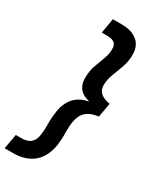

<svg xmlns="http://www.w3.org/2000/svg" viewBox="-263 -882 935 1123"><g transform="rotate(30 204.0 -321.0)"><path d="M208 -806Q276 -806 315 -772.5Q354 -739 351 -673Q349 -633 335.5 -595Q322 -557 308 -521.5Q294 -486 293 -450Q292 -431 299.5 -414Q307 -397 326 -385.5Q345 -374 378 -368L361 -272Q319 -267 292.5 -250.5Q266 -234 253 -202.5Q240 -171 239 -120Q238 -108 238.5 -96.5Q239 -85 239 -73Q239 -61 238 -47Q235 25 208.5 72Q182 119 137.5 141.5Q93 164 37 164H-24L-6 64H33Q56 64 75.5 56.5Q95 49 107.5 29Q120 9 122 -28Q125 -47 124.5 -66Q124 -85 124.5 -106Q125 -127 128 -150Q132 -200 149 -234.5Q166 -269 195.5 -290.5Q225 -312 265 -319V-321Q216 -333 195.5 -363.5Q175 -394 178 -436Q179 -477 192 -514Q205 -551 217.5 -583.5Q230 -616 231 -647Q233 -681 215.5 -693.5Q198 -706 168 -706H130L147 -806Z"/></g></svg>

Font: DM Sans 28pt SemiBold
Style: Italic
Weight: 600
Italic angle: -10°
Version: Version 4.004;gftools[0.9.30]